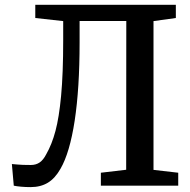

<svg xmlns="http://www.w3.org/2000/svg" viewBox="-20 -763 781 789"><path d="M610.8 -64.9 712.4 -53.2V0H394.5V-53.2L498.5 -65.4L499 -676.8H307.1V-588.4Q307.1 -399.4 286.9 -267.1Q266.6 -134.8 228.5 -69.3Q206.5 -30.3 176.8 -12.2Q147 5.9 105.5 5.9Q85.9 5.9 66.4 4.2Q46.9 2.4 36.6 0L28.8 -88.9Q30.8 -88.4 52.2 -86.9Q69.3 -85 106.9 -85Q127.9 -85 143.1 -95.5Q158.2 -106 169.9 -128.9Q193.4 -169.9 208 -225.1Q222.7 -280.3 231 -368.2Q239.7 -460 239.7 -599.1V-676.3L125 -689V-743.2H702.6V-689L610.8 -676.3Z"/></svg>

Font: Merriweather
Style: Regular
Weight: 400
Designer: Eben Sorkin
Foundry: Eben Sorkin
Version: Version 1.584; ttfautohint (v1.8.1)